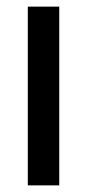

<svg xmlns="http://www.w3.org/2000/svg" viewBox="-20 -560 263 580"><path d="M159 0H64V-540H159Z"/></svg>

Font: Noto Sans Tamil ExtraCondensed Medium
Style: Regular
Weight: 500
Width: 2
Designer: Jelle Bosma - Monotype Design Team
Foundry: Monotype Imaging Inc.
Version: Version 2.004; ttfautohint (v1.8.4.7-5d5b)